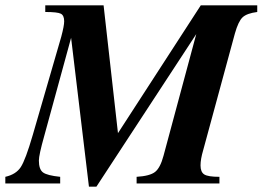

<svg xmlns="http://www.w3.org/2000/svg" viewBox="-54 -689 986 721"><path d="M912 -669V-644Q873 -639 857 -624Q841 -609 828 -563L709 -125Q699 -91 699 -68Q699 -43 713 -34Q727 -25 770 -25V0H459V-25Q509 -28 528.5 -43.5Q548 -59 560 -104L683 -561L308 12H280L213 -547L112 -178Q92 -107 92 -86Q92 -53 107.5 -41.5Q123 -30 172 -25V0H-34V-25Q6 -34 24 -61.5Q42 -89 69 -182L176 -551Q187 -592 187 -609Q187 -631 174.5 -637.5Q162 -644 116 -644V-669H335L389 -189L700 -669Z"/></svg>

Font: STIX
Style: Bold Italic
Weight: 700
Italic angle: -16.33°
Designer: MicroPress Inc., with final additions and corrections provided by Coen Hoffman, Elsevier (retired)
Version: Version 1.1.1